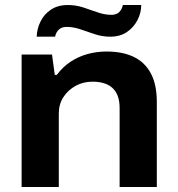

<svg xmlns="http://www.w3.org/2000/svg" viewBox="-20 -744 707 764"><path d="M66 0V-527H187L198 -446H206Q230 -478 261 -498.5Q292 -519 328.5 -529Q365 -539 404 -539Q468 -539 512.5 -517.5Q557 -496 580.5 -451.5Q604 -407 604 -338V0H456V-314Q456 -342 448.5 -362Q441 -382 427 -394.5Q413 -407 393 -413Q373 -419 348 -419Q311 -419 281 -402.5Q251 -386 232.5 -358Q214 -330 214 -292V0ZM126 -598Q127 -629 141 -658Q155 -687 182.5 -705.5Q210 -724 250 -724Q282 -724 311 -714.5Q340 -705 368 -695Q396 -685 424 -685Q443 -685 454 -695.5Q465 -706 469 -724H542Q542 -693 527 -664Q512 -635 485 -616.5Q458 -598 418 -598Q387 -598 357 -608Q327 -618 299.5 -627.5Q272 -637 245 -637Q226 -637 214.5 -626.5Q203 -616 199 -598Z"/></svg>

Font: Archivo SemiExpanded
Style: Bold
Weight: 700
Width: 6
Designer: Hector Gatti
Foundry: Omnibus-Type
Version: Version 2.001